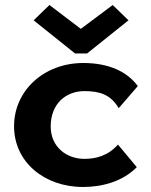

<svg xmlns="http://www.w3.org/2000/svg" viewBox="-20 -733 603 765"><path d="M177 -713 114 -652 279 -520H327L492 -652L429 -713L302 -618ZM311 12C386 12 468 -9 525 -67L450 -157C410 -112 362 -100 316 -100C247 -100 182 -146 182 -229C182 -322 245 -370 316 -370C378 -370 421 -356 453 -302L529 -390C486 -449 411 -482 312 -482C155 -482 36 -372 36 -230C36 -88 156 12 311 12Z"/></svg>

Font: Inconsolata SemiExpanded Black
Style: Regular
Weight: 900
Width: 6
Monospace: yes
Designer: Raph Levien, Cyreal, Brenton Simpson
Foundry: Raph Levien, Cyreal, Google
Version: Version 3.100